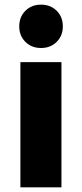

<svg xmlns="http://www.w3.org/2000/svg" viewBox="-20 -808 353 828"><path d="M68 -540H245V0H68ZM157 -788Q198 -788 224.5 -761.5Q251 -735 251 -694Q251 -654 224.5 -627.5Q198 -601 157 -601Q116 -601 89.5 -627.5Q63 -654 63 -694Q63 -735 89.5 -761.5Q116 -788 157 -788Z"/></svg>

Font: Alexandria
Style: Bold
Weight: 700
Designer: Mohamed Gaber
Foundry: Kief Type Foundry
Version: Version 5.100